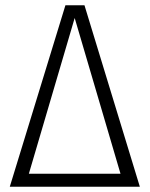

<svg xmlns="http://www.w3.org/2000/svg" viewBox="-20 -705 565 725"><path d="M508 0H17L227 -685H299ZM89 -49H435L262 -637Z"/></svg>

Font: Fira Sans Condensed Light
Style: Regular
Weight: 300
Width: 3
Designer: bBox Type GmbH & Carrois Corporate GbR & Edenspiekermann AG
Foundry: bBox Type GmbH & Carrois Corporate GbR & Edenspiekermann AG
Version: Version 4.301